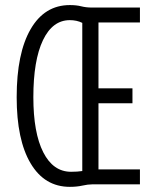

<svg xmlns="http://www.w3.org/2000/svg" viewBox="-20 -723 626 753"><path d="M253.9 9.8Q154.8 9.8 100.1 -82.3Q45.4 -174.3 45.4 -341.8Q45.4 -514.2 100.1 -608.6Q154.8 -703.1 253.9 -703.1Q279.8 -703.1 298.8 -698.2Q317.9 -693.4 340.3 -693.4H528.8V-634.8H366.2V-376.5H499.5V-317.9H366.2V-58.6H528.8V0H341.8Q324.7 0 303 4.9Q281.2 9.8 253.9 9.8ZM258.8 -49.3Q283.7 -49.3 302.7 -52.2V-633.3Q281.2 -644 253.9 -644Q186 -644 148.4 -565.2Q110.8 -486.3 110.8 -341.8Q110.8 -202.1 149.7 -125.7Q188.5 -49.3 258.8 -49.3Z"/></svg>

Font: Cascadia Mono PL Light
Style: Regular
Weight: 300
Monospace: yes
Designer: Aaron Bell
Foundry: Saja Typeworks
Version: Version 2404.023; ttfautohint (v1.8.4)